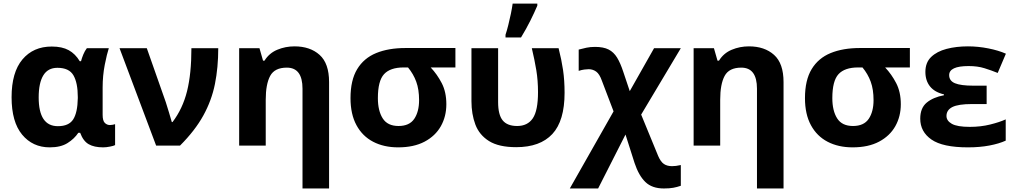

<svg xmlns="http://www.w3.org/2000/svg" viewBox="-20 -816 5694 1076"><path d="M258.8 9.8Q163.1 9.8 104 -61.5Q44.9 -132.8 44.9 -271Q44.9 -410.6 105.7 -482.9Q166.5 -555.2 270 -555.2Q328.1 -555.2 365.2 -534.7Q402.3 -514.2 426.8 -473.1H434.1Q438.5 -490.2 446.8 -510.5Q455.1 -530.8 466.8 -545.9H589.8Q579.1 -513.7 567.1 -452.9Q555.2 -392.1 555.2 -325.2V-172.9Q555.2 -139.2 567.4 -127.2Q579.6 -115.2 596.2 -115.2Q603 -115.2 612.3 -116.9Q621.6 -118.7 625 -120.1V-2.9Q617.7 1.5 596.2 5.6Q574.7 9.8 558.1 9.8Q507.8 9.8 477.1 -7.8Q446.3 -25.4 429.2 -71.8H418.9Q396.5 -38.1 358.4 -14.2Q320.3 9.8 258.8 9.8ZM304.2 -108.9Q365.7 -108.9 390.1 -146.7Q414.6 -184.6 416 -266.1V-272Q416 -351.6 391.6 -393.8Q367.2 -436 301.8 -436Q248.5 -436 222.7 -393.6Q196.8 -351.1 196.8 -270Q196.8 -108.9 304.2 -108.9Z M649.9 -545.9H802.7L909.2 -243.2Q916.5 -220.7 926.8 -186.5Q937 -152.3 942.9 -131.8H946.8Q1003.9 -207 1028.3 -305.2Q1052.7 -403.3 1052.7 -545.9H1203.1Q1203.1 -438 1184.6 -345.5Q1166 -252.9 1119.4 -168.5Q1072.8 -84 988.8 0H855Z M1630.4 -556.2Q1717.8 -556.2 1771 -508.5Q1824.2 -460.9 1824.2 -356V240.2H1675.3V-318.8Q1675.3 -437 1587.4 -437Q1519 -437 1494.1 -390.6Q1469.2 -344.2 1469.2 -256.8V0H1320.3V-545.9H1434.1L1454.1 -476.1H1462.4Q1488.3 -518.1 1533.7 -537.1Q1579.1 -556.2 1630.4 -556.2Z M2481.4 -231.9Q2481.4 -163.6 2450.7 -108.9Q2419.9 -54.2 2359.6 -22.2Q2299.3 9.8 2211.4 9.8Q2131.3 9.8 2071.3 -21.5Q2011.2 -52.7 1977.8 -114.3Q1944.3 -175.8 1944.3 -266.1Q1944.3 -366.7 1981.7 -428.5Q2019 -490.2 2088.1 -518.6Q2157.2 -546.9 2252.4 -546.9H2532.2V-438H2393.6Q2429.7 -399.9 2455.6 -350.1Q2481.4 -300.3 2481.4 -231.9ZM2097.7 -266.1Q2097.7 -195.3 2124.8 -152.6Q2151.9 -109.9 2213.4 -109.9Q2274.4 -109.9 2301.5 -149.9Q2328.6 -189.9 2328.6 -254.9Q2328.6 -314.9 2312.7 -358.2Q2296.9 -401.4 2266.6 -438H2242.2Q2167 -438 2132.3 -400.4Q2097.7 -362.8 2097.7 -266.1Z M2873 8.8Q2775.4 8.8 2720.7 -25.4Q2666 -59.6 2644 -118.2Q2622.1 -176.8 2622.1 -249V-545.9H2771.5V-244.1Q2771.5 -172.9 2797.1 -141.4Q2822.8 -109.9 2878.4 -109.9Q2936.5 -109.9 2965.8 -152.8Q2995.1 -195.8 2995.1 -299.8Q2995.1 -364.7 2985.6 -422.4Q2976.1 -480 2960.4 -545.9H3110.4Q3127 -481 3135.5 -423.3Q3144 -365.7 3144 -295.9Q3144 -138.7 3075.4 -64.9Q3006.8 8.8 2873 8.8ZM2813 -606V-621.1Q2820.8 -644.5 2828.6 -675.8Q2836.4 -707 2843 -738.8Q2849.6 -770.5 2853 -795.9H2991.2V-784.2Q2974.6 -745.1 2951.7 -699.2Q2928.7 -653.3 2899.9 -606Z M3314.5 -553.2Q3361.8 -553.2 3390.6 -538.6Q3419.4 -523.9 3438.2 -493.2Q3457 -462.4 3473.1 -413.1L3509.3 -305.2L3645.5 -545.9H3795.4L3573.2 -173.8L3668.5 58.1Q3682.6 90.8 3700.7 103Q3718.8 115.2 3746.1 115.2Q3756.8 115.2 3768.3 113.8Q3779.8 112.3 3795.4 108.9V225.1Q3774.4 232.4 3753.2 236.3Q3731.9 240.2 3700.2 240.2Q3634.3 240.2 3596.9 204.1Q3559.6 168 3536.1 97.2L3485.4 -62L3332 240.2H3173.3L3418.5 -191.9L3353 -363.8Q3339.8 -401.4 3321 -414.8Q3302.2 -428.2 3279.3 -428.2Q3269.5 -428.2 3254.6 -426.3Q3239.7 -424.3 3223.1 -418.9V-538.1Q3244.6 -543.9 3266.4 -548.6Q3288.1 -553.2 3314.5 -553.2Z M4177.2 -556.2Q4264.6 -556.2 4317.9 -508.5Q4371.1 -460.9 4371.1 -356V240.2H4222.2V-318.8Q4222.2 -437 4134.3 -437Q4065.9 -437 4041 -390.6Q4016.1 -344.2 4016.1 -256.8V0H3867.2V-545.9H3981L4001 -476.1H4009.3Q4035.2 -518.1 4080.6 -537.1Q4126 -556.2 4177.2 -556.2Z M5028.3 -231.9Q5028.3 -163.6 4997.6 -108.9Q4966.8 -54.2 4906.5 -22.2Q4846.2 9.8 4758.3 9.8Q4678.2 9.8 4618.2 -21.5Q4558.1 -52.7 4524.7 -114.3Q4491.2 -175.8 4491.2 -266.1Q4491.2 -366.7 4528.6 -428.5Q4565.9 -490.2 4635 -518.6Q4704.1 -546.9 4799.3 -546.9H5079.1V-438H4940.4Q4976.6 -399.9 5002.4 -350.1Q5028.3 -300.3 5028.3 -231.9ZM4644.5 -266.1Q4644.5 -195.3 4671.6 -152.6Q4698.7 -109.9 4760.3 -109.9Q4821.3 -109.9 4848.4 -149.9Q4875.5 -189.9 4875.5 -254.9Q4875.5 -314.9 4859.6 -358.2Q4843.8 -401.4 4813.5 -438H4789.1Q4713.9 -438 4679.2 -400.4Q4644.5 -362.8 4644.5 -266.1Z M5509.3 -335.9V-232.9H5427.2Q5350.1 -232.9 5317.1 -216.1Q5284.2 -199.2 5284.2 -166Q5284.2 -139.2 5314.2 -122.1Q5344.2 -105 5415 -105Q5476.1 -105 5529.1 -118.2Q5582 -131.3 5616.2 -147V-27.8Q5578.6 -10.7 5524.9 -0.5Q5471.2 9.8 5404.3 9.8Q5263.2 9.8 5200.2 -33.9Q5137.2 -77.6 5137.2 -150.9Q5137.2 -210.9 5173.6 -241Q5210 -271 5270 -282.2V-287.1Q5217.8 -299.3 5191.9 -331.8Q5166 -364.3 5166 -413.1Q5166 -465.3 5198.2 -496.6Q5230.5 -527.8 5284.7 -542Q5338.9 -556.2 5404.3 -556.2Q5460.9 -556.2 5518.1 -544.9Q5575.2 -533.7 5617.2 -515.1L5571.3 -407.2Q5535.2 -421.9 5496.8 -433.8Q5458.5 -445.8 5408.2 -445.8Q5299.3 -445.8 5299.3 -395Q5299.3 -362.8 5332 -349.4Q5364.7 -335.9 5434.1 -335.9Z"/></svg>

Font: Open Sans
Style: Bold
Weight: 700
Designer: Monotype Design Team
Foundry: Monotype Imaging Inc.
Version: Version 3.000; ttfautohint (v1.8.4)